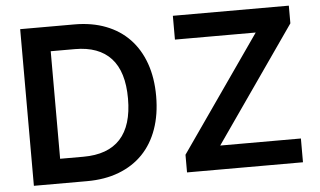

<svg xmlns="http://www.w3.org/2000/svg" viewBox="-51 -807 1478 888"><g transform="rotate(-5 688.5 -363.5)"><path d="M71.7 0V-727.3H323.2Q404.5 -727.3 468.9 -702.4Q533.4 -677.6 578.3 -630.7Q623.2 -583.8 647.2 -516.5Q671.2 -449.2 671.2 -364.3Q671.2 -279.1 647.2 -211.5Q623.2 -143.8 577.8 -96.9Q532.3 -50.1 466.8 -25Q401.3 0 318.2 0ZM782.7 -82 1155.5 -616.8H780.5V-727.3H1318.9V-645.2L946.4 -110.4H1321V0H782.7ZM311.8 -114Q425.4 -114 483 -176.5Q540.5 -239 540.5 -364.3Q540.5 -489.3 483.5 -551.3Q426.5 -613.3 315.7 -613.3H203.5V-114Z"/></g></svg>

Font: Interop SemBd
Style: Regular
Weight: 600
Designer: Rasmus Andersson, Google, Jang Haemin
Foundry: jhaemin
Version: Version 1.008